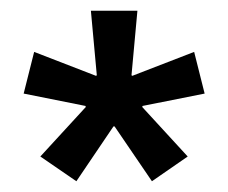

<svg xmlns="http://www.w3.org/2000/svg" viewBox="-20 -659 424 357"><path d="M191 -424 122 -322 55 -368 139.5 -460 139 -462 24 -485 43.5 -562.5 158.5 -518 160 -519 149 -639H235.5L224.5 -519L226 -518L341 -562.5L360.5 -485L245 -462L244.5 -460L329 -368L262.5 -322L193 -424Z"/></svg>

Font: Anek Devanagari Medium Medium
Style: Regular
Weight: 500
Version: Version 1.003